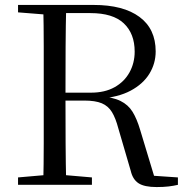

<svg xmlns="http://www.w3.org/2000/svg" viewBox="-20 -748 755 777"><path d="M53 0V-30L191 -42H213L352 -30V0ZM155 0Q157 -84 157 -168Q157 -252 157 -337V-391Q157 -476 157 -560.5Q157 -645 155 -728H248Q246 -645 245.5 -558Q245 -471 245 -366V-346Q245 -255 245.5 -169.5Q246 -84 248 0ZM614 9Q564 9 540.5 -6.5Q517 -22 509 -57L459 -228Q448 -270 433 -294.5Q418 -319 392 -330Q366 -341 321 -341H203V-373H348Q404 -373 443.5 -395Q483 -417 504 -455Q525 -493 525 -539Q525 -612 481 -653.5Q437 -695 346 -695H202V-728H359Q479 -728 544.5 -679.5Q610 -631 610 -540Q610 -491 584.5 -449.5Q559 -408 508.5 -381Q458 -354 382 -349V-359Q436 -355 467.5 -339.5Q499 -324 516.5 -295.5Q534 -267 547 -223L609 -18L568 -39L700 -30V0Q683 4 662.5 6.5Q642 9 614 9ZM53 -698V-728H202V-687H191Z"/></svg>

Font: Noto Serif TC
Style: Regular
Weight: 400
Designer: Ryoko NISHIZUKA  (kana & ideographs); Frank Grießhammer (Latin, Greek & Cyrillic); Wenlong ZHANG  (bopomofo); Sandoll Co
Foundry: Adobe
Version: Version 2.003-H1;hotconv 1.1.1;makeotfexe 2.6.0